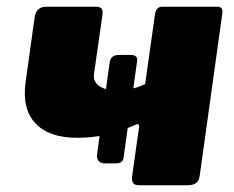

<svg xmlns="http://www.w3.org/2000/svg" viewBox="-20 -550 696 570"><path d="M209 -141Q125 -141 85 -184Q45 -227 56 -306L83 -500Q88 -530 117 -530H264Q277 -530 281.5 -524.5Q286 -519 284 -505L259 -330Q257 -315 264.5 -304.5Q272 -294 287 -288Q302 -282 324 -282Q350 -282 373 -287Q396 -292 424 -307L393 -173Q394 -186 381 -179Q331 -157 291 -149Q251 -141 209 -141ZM292 -65Q263 -65 269 -98L305 -361Q307 -376 314 -381.5Q321 -387 334 -387H367Q390 -387 387 -368L347 -83Q345 -65 325 -65ZM395 0Q380 0 375.5 -6Q371 -12 372 -25L440 -507Q443 -530 462 -530H625Q643 -530 640 -510L573 -29Q571 -13 562 -6.5Q553 0 536 0Z"/></svg>

Font: Libre Franklin Black
Style: Italic
Weight: 900
Italic angle: -8°
Designer: Pablo Impallari, Rodrigo Fuenzalida, Nhung Nguyen
Foundry: Impallari Type
Version: Version 3.000